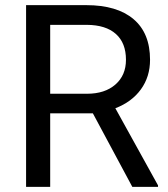

<svg xmlns="http://www.w3.org/2000/svg" viewBox="-20 -731 656 751"><path d="M176.3 -364.3H320.3Q390.1 -364.3 431.4 -400.4Q472.7 -436.5 472.7 -497.1Q472.7 -563 433.3 -598.1Q394 -633.3 319.8 -633.8H176.3ZM343.3 -287.6H176.3V0H82V-710.9H317.4Q437.5 -710.9 502.2 -656.2Q566.9 -601.6 566.9 -497.1Q566.9 -430.7 531 -381.3Q495.1 -332 431.2 -307.6L598.1 -5.9V0H497.6Z"/></svg>

Font: MAUL
Style: Regular
Weight: 400
Designer: MAUL
Version: Version 1.0; 2020; ttfautohint (v1.8.3)